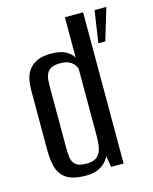

<svg xmlns="http://www.w3.org/2000/svg" viewBox="-100 -698 617 773"><g transform="rotate(-15 208.5 -311.0)"><path d="M162 8Q126 8 102 -0.5Q78 -9 63.5 -26.5Q49 -44 43.5 -71.5Q38 -99 38 -136V-381Q38 -410 44 -432.5Q50 -455 64 -470.5Q78 -486 99 -494.5Q120 -503 151 -503Q192 -503 213.5 -491Q235 -479 245 -462V-630H321V0H269L261 -47Q256 -35 244.5 -22.5Q233 -10 213.5 -1Q194 8 162 8ZM177 -38Q202 -38 216 -47Q230 -56 236 -71Q242 -86 243.5 -104Q245 -122 245 -140V-415Q243 -423 236 -432.5Q229 -442 215.5 -449Q202 -456 179 -456Q154 -456 141 -449Q128 -442 122 -429.5Q116 -417 115 -402Q114 -387 114 -370V-123Q114 -101 116.5 -81Q119 -61 132.5 -49.5Q146 -38 177 -38ZM348 -494 368 -627H417L377 -494Z"/></g></svg>

Font: Alumni Sans Medium
Style: Regular
Weight: 500
Designer: Robert E. Leuschke
Foundry: Robert E. Leuschke
Version: Version 1.018